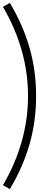

<svg xmlns="http://www.w3.org/2000/svg" viewBox="-32 -966 325 1302"><path d="M-12 290 35 316Q126 163 169.5 8Q213 -147 213 -315Q213 -483 169.5 -638Q126 -793 35 -946L-12 -920Q158 -628 158 -315Q158 -2 -12 290Z"/></svg>

Font: Kumar One
Style: Regular
Weight: 400
Designer: Parimal Parmar
Foundry: Indian Type Foundry
Version: Version 1.000;PS 1.000;hotconv 1.0.88;makeotf.lib2.5.647800